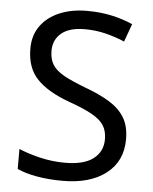

<svg xmlns="http://www.w3.org/2000/svg" viewBox="-53 -768 654 822"><g transform="rotate(5 274.5 -357.0)"><path d="M502 -191Q502 -96 433 -43Q364 10 247 10Q187 10 136 1Q85 -8 51 -24V-110Q87 -94 140.5 -81Q194 -68 251 -68Q331 -68 371.5 -99Q412 -130 412 -183Q412 -218 397 -242Q382 -266 345.5 -286.5Q309 -307 244 -330Q153 -363 106.5 -411Q60 -459 60 -542Q60 -599 89 -639.5Q118 -680 169.5 -702Q221 -724 288 -724Q347 -724 396 -713Q445 -702 485 -684L457 -607Q420 -623 376.5 -634Q333 -645 286 -645Q219 -645 185 -616.5Q151 -588 151 -541Q151 -505 166 -481Q181 -457 215 -438Q249 -419 307 -397Q370 -374 413.5 -347.5Q457 -321 479.5 -284Q502 -247 502 -191Z"/></g></svg>

Font: Noto Sans Thai Looped
Style: Regular
Weight: 400
Designer: Sasikarn Vongin, Ben Mitchell
Foundry: The Fontpad Ltd
Version: Version 1.001; ttfautohint (v1.8.4.7-5d5b)